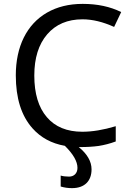

<svg xmlns="http://www.w3.org/2000/svg" viewBox="-20 -744 672 984"><path d="M402.8 -645C454.1 -645 507.8 -631.8 564.9 -606L601.1 -682.1C544.9 -710 479.5 -724.1 403.8 -724.1C333.5 -724.1 272.5 -709 220.7 -679.2C116.7 -619.1 61 -504.9 61 -357.9C61 -240.7 89.4 -150.4 146.5 -86.4C188.5 -39.1 243.7 -8.8 312.5 3.4C355.5 45.9 377 83.5 377 116.2C377 145.5 357.9 161.1 334 161.1C316.9 161.1 302.2 159.2 291 155.8V211.9C309.1 217.3 328.1 220.2 349.1 220.2C414.1 220.2 449.2 183.1 449.2 124C449.2 83.5 427.2 45.4 383.8 9.8H389.2C425.8 9.8 458 7.8 485.8 3.9C513.7 -0.5 543 -7.8 573.2 -19V-97.2C509.8 -78.1 452.6 -68.8 401.9 -68.8C323.2 -68.8 262.2 -93.8 219.7 -144C177.2 -193.8 155.8 -264.6 155.8 -356.9C155.8 -446.3 177.7 -516.6 221.7 -567.9C265.6 -619.1 326.2 -645 402.8 -645Z"/></svg>

Font: Noto Reveo Sans
Style: Regular
Weight: 400
Designer: Monotype Design team
Foundry: Monotype Imaging Inc.
Version: Version 1.04